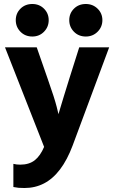

<svg xmlns="http://www.w3.org/2000/svg" viewBox="-20 -744 572 962"><path d="M5 -507 201 -8Q182 37 154 59Q126 81 81 81Q63 81 47 77V193Q62 196 73 197Q84 198 103 198Q156 198 200.5 175Q245 152 281 104.5Q317 57 344 -15L527 -507H377L327 -349Q311 -298 300.5 -263.5Q290 -229 284 -209Q278 -189 275.5 -180.5Q273 -172 273 -172Q273 -172 271 -180.5Q269 -189 264 -209Q259 -229 248 -263.5Q237 -298 219 -349L164 -507ZM59 -643Q59 -677 82.5 -700.5Q106 -724 142 -724Q177 -724 200.5 -700.5Q224 -677 224 -643Q224 -609 200.5 -585Q177 -561 142 -561Q106 -561 82.5 -585Q59 -609 59 -643ZM327 -643Q327 -677 350.5 -700.5Q374 -724 410 -724Q445 -724 469 -700.5Q493 -677 493 -643Q493 -609 469 -585Q445 -561 410 -561Q374 -561 350.5 -585Q327 -609 327 -643Z"/></svg>

Font: Hind Variable Light
Style: Regular
Weight: 300
Designer: Manushi Parikh, Satya Rajpurohit
Foundry: Indian Type Foundry
Version: Version 3.000